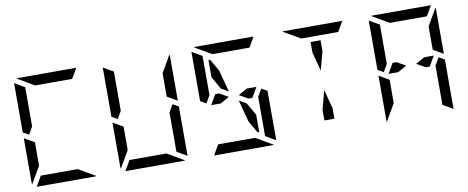

<svg xmlns="http://www.w3.org/2000/svg" viewBox="-79 -1370 4238 1740"><g transform="rotate(-10 2040.0 -500.0)"><path d="M99 -507V-959Q99 -959 99 -961L192 -907V-905V-895V-861V-782V-578V-546L152 -477ZM192 -218V-185L101 -28Q99 -36 99 -41V-454L147 -426L169 -413V-414L192 -400ZM532 -93 689 -2Q681 0 676 0H140Q140 0 138 0L192 -93H195H226H362H454ZM284 -907 127 -998Q135 -1000 140 -1000H676Q676 -1000 678 -1000L624 -907H621H590H454H362Z M1440 -782V-815L1531 -972Q1533 -964 1533 -959V-546L1440 -600V-607ZM1533 -493V-41Q1533 -41 1533 -39L1440 -93V-95V-103V-139V-218V-454L1480 -523ZM915 -507V-959Q915 -959 915 -961L1008 -907V-905V-895V-861V-782V-578V-546L968 -477ZM1008 -218V-185L917 -28Q915 -36 915 -41V-454L963 -426L985 -413V-414L1008 -400ZM1348 -93 1505 -2Q1497 0 1492 0H956Q956 0 954 0L1008 -93H1011H1042H1178H1270Z M2167 -546H2256L2203 -454H2167L2086 -500ZM1913 -454H1870H1824L1877 -546H1913L1994 -500ZM1870 -861H1885L1949 -751L2003 -548L1937 -586L1870 -702ZM2349 -493V-41Q2349 -41 2349 -39L2256 -93V-95V-103V-139V-218V-454L2296 -523ZM1731 -507V-959Q1731 -959 1731 -961L1824 -907V-905V-895V-861V-782V-578V-546L1784 -477ZM2210 -298V-139H2195L2131 -249L2077 -452L2143 -414ZM2164 -93 2321 -2Q2313 0 2308 0H1772Q1772 0 1770 0L1824 -93H1827H1858H1994H2086ZM1916 -907 1759 -998Q1767 -1000 1772 -1000H2308Q2308 -1000 2310 -1000L2256 -907H2253H2222H2086H1994Z M2810 -763V-861H2902V-763L2856 -590ZM2732 -907 2575 -998Q2583 -1000 2588 -1000H3124Q3124 -1000 3126 -1000L3072 -907H3069H3038H2902H2810ZM2902 -237V-139H2810V-237L2856 -410Z M3888 -782V-815L3979 -972Q3981 -964 3981 -959V-546L3888 -600V-607ZM3799 -546H3888L3835 -454H3799L3718 -500ZM3545 -454H3502H3456L3509 -546H3545L3626 -500ZM3981 -493V-41Q3981 -41 3981 -39L3888 -93V-95V-103V-139V-218V-454L3928 -523ZM3363 -507V-959Q3363 -959 3363 -961L3456 -907V-905V-895V-861V-782V-578V-546L3416 -477ZM3456 -218V-185L3365 -28Q3363 -36 3363 -41V-454L3411 -426L3433 -413V-414L3456 -400ZM3548 -907 3391 -998Q3399 -1000 3404 -1000H3940Q3940 -1000 3942 -1000L3888 -907H3885H3854H3718H3626Z"/></g></svg>

Font: DSEG14 Modern Mini
Style: Regular
Weight: 400
Designer: Keshikan(Twitter:@keshinomi_88pro)
Version: Version 0.46